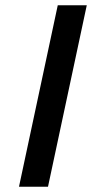

<svg xmlns="http://www.w3.org/2000/svg" viewBox="-20 -708 355 728"><path d="M52 0 199 -688H309L162 0Z"/></svg>

Font: Saira SemiExpanded Medium
Style: Italic
Weight: 500
Width: 6
Italic angle: -12°
Designer: Hector Gatti with collaboration of the Omnibus-Type team
Foundry: Omnibus-Type
Version: Version 1.101